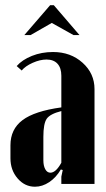

<svg xmlns="http://www.w3.org/2000/svg" viewBox="-20 -705 407 735"><path d="M73.2 -570.8 171.9 -685.1H186L284.2 -570.8H261.2L178.2 -617.2L97.2 -570.8ZM20 -99.1V-148.9Q20 -210.4 66.2 -245.1Q112.3 -279.8 214.8 -293.9V-415Q214.8 -444.8 200.2 -460.9Q185.5 -477.1 158.2 -477.1Q133.3 -477.1 105.2 -464.6Q77.1 -452.1 63 -435.1L43.9 -452.1Q64.9 -476.1 102.1 -491Q139.2 -505.9 183.1 -505.9Q250.5 -505.9 296.1 -464.8Q341.8 -423.8 341.8 -363.8V-1H214.8V-28.8L220.2 -54.2L212.9 -56.2Q194.8 -25.4 168.5 -7.8Q142.1 9.8 113.8 9.8Q74.7 9.8 47.4 -22Q20 -53.7 20 -99.1ZM172.9 -43.9Q193.8 -43.9 214.8 -82V-279.8Q171.9 -269 158.9 -250.5Q146 -231.9 146 -181.2V-91.8Q146 -70.3 153.3 -57.1Q160.6 -43.9 172.9 -43.9Z"/></svg>

Font: Moniqa Black Heading
Style: Regular
Weight: 900
Designer: Rajesh Rajput
Foundry: Rajesh Rajput
Version: Version 1.000